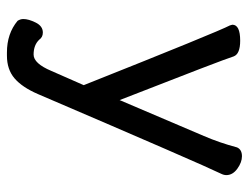

<svg xmlns="http://www.w3.org/2000/svg" viewBox="-100 -430 701 540"><g transform="rotate(90 250.0 -160.5)"><path d="M137 170H128Q75 170 39 140Q34 132 34 124Q34 109 44 89Q54 69 72 69Q85 69 92 79Q107 95 134 95Q159 95 180 45L220 -46Q70 -423 52 -457L50 -464Q50 -486 95 -486Q132 -486 139 -468Q149 -436 262 -147L363 -384Q382 -428 395 -477Q401 -491 420 -491Q437 -491 455 -478Q473 -465 473 -447Q473 -440 469 -432Q443 -379 245 83Q226 127 201 148.5Q176 170 137 170Z"/></g></svg>

Font: LXGW WenKai Mono
Style: Bold
Weight: 700
Designer: Fontworks Inc.
Version: Version 1.250;January 17, 2023